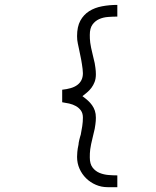

<svg xmlns="http://www.w3.org/2000/svg" viewBox="-20 -672 640 787"><path d="M460.9 -604Q442.9 -604 423.1 -602.5Q403.3 -601.1 386.7 -593.8Q370.1 -586.4 359.1 -571.3Q348.1 -556.2 348.1 -528.8Q348.1 -521 348.4 -513.4Q348.6 -505.9 349.9 -496.8Q351.1 -487.8 353.5 -476.1Q356 -464.4 359.9 -448.2L368.2 -413.1Q369.1 -407.7 371.1 -394Q373 -380.4 373 -367.7Q373 -349.6 367.9 -336.2Q362.8 -322.8 354.7 -312Q346.7 -301.3 336.9 -293.2Q327.1 -285.2 317.9 -277.8Q330.1 -269 340.1 -260Q350.1 -251 357.4 -240.7Q364.7 -230.5 368.9 -218Q373 -205.6 373 -189.5Q373 -176.3 371.1 -162.8Q369.1 -149.4 368.2 -144L359.9 -108.9Q356 -92.8 353.5 -81.1Q351.1 -69.3 349.9 -60.3Q348.6 -51.3 348.4 -43.5Q348.1 -35.6 348.1 -26.9Q348.1 0 359.6 14.9Q371.1 29.8 388.4 36.9Q405.8 43.9 425.3 45.4Q444.8 46.9 460.9 46.9V95.2H420.9Q395.5 95.2 372.8 85.4Q350.1 75.7 333 58.8Q315.9 42 305.9 19.5Q295.9 -2.9 295.9 -28.8Q295.9 -35.6 296.9 -48.8Q297.9 -62 301.8 -79.1Q301.8 -82 302.7 -87.6Q303.7 -93.3 305.2 -99.4Q306.6 -105.5 308.3 -111.3Q310.1 -117.2 311 -120.1Q314.5 -137.2 317.1 -154.8Q319.8 -172.4 319.8 -189.9Q319.8 -207.5 311.8 -218.8Q303.7 -230 291.3 -237.1Q278.8 -244.1 263.7 -247.6Q248.5 -251 234.9 -252.9V-304.2Q253.9 -306.2 269.8 -310.8Q285.6 -315.4 296.6 -323.5Q307.6 -331.5 313.7 -343.5Q319.8 -355.5 319.8 -372.1Q319.8 -379.4 318.6 -389.2Q317.4 -398.9 315.9 -408.4Q314.5 -418 313 -426Q311.5 -434.1 310.5 -438.5Q306.6 -459 303.7 -471.7Q300.8 -484.4 299.1 -493.2Q297.4 -502 296.6 -508.5Q295.9 -515.1 295.9 -523.9Q295.9 -562.5 309.3 -587.2Q322.8 -611.8 345.5 -626.2Q368.2 -640.6 398.2 -646.2Q428.2 -651.9 460.9 -651.9Z"/></svg>

Font: Ethiopic Sadiss
Style: Regular
Weight: 400
Designer: abass alamnehe
Foundry: Senamirmir Project
Version: Version 5.100